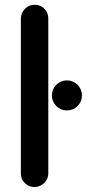

<svg xmlns="http://www.w3.org/2000/svg" viewBox="-20 -749 355 786"><path d="M65.4 -39.1V-672.9Q65.4 -695.3 82 -712.9Q98.6 -729.5 122.1 -729.5Q145.5 -729.5 161.6 -713.4Q177.7 -697.3 177.7 -672.9V-39.1Q177.7 -16.6 161.1 0Q143.6 16.6 120.6 16.6Q97.7 16.6 81.5 0.5Q65.4 -15.6 65.4 -39.1ZM210.4 -314.9Q192.4 -333 192.4 -358.4Q192.4 -383.8 210.4 -401.9Q228.5 -419.9 253.9 -419.9Q279.3 -419.9 297.4 -401.9Q315.4 -383.8 315.4 -358.4Q315.4 -333 297.4 -314.9Q279.3 -296.9 253.9 -296.9Q228.5 -296.9 210.4 -314.9Z"/></svg>

Font: FakePearl
Style: SemiBold
Weight: 400
Version: Version 1.2